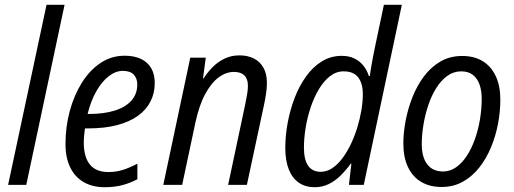

<svg xmlns="http://www.w3.org/2000/svg" viewBox="-20 -780 2167 810"><path d="M14.2 0 176.3 -759.8H252.4L90.8 0Z M421.4 9.8Q370.1 9.8 333 -11.7Q295.9 -33.2 276.1 -74Q256.3 -114.7 256.3 -172.4Q256.3 -245.1 274.4 -312Q292.5 -378.9 325.7 -431.6Q358.9 -484.4 404.5 -514.6Q450.2 -544.9 505.4 -544.9Q566.4 -544.9 599.6 -514.9Q632.8 -484.9 632.8 -429.2Q632.8 -387.2 615 -352.1Q597.2 -316.9 562 -291.5Q526.9 -266.1 474.1 -252.2Q421.4 -238.3 351.1 -238.3H338.4Q336.4 -224.1 335 -208.5Q333.5 -192.9 333.5 -178.2Q333.5 -117.2 359.4 -85.7Q385.3 -54.2 437 -54.2Q469.7 -54.2 498.3 -63.2Q526.9 -72.3 559.6 -89.4V-23.9Q529.3 -7.8 496.3 1Q463.4 9.8 421.4 9.8ZM349.6 -299.3H356.9Q418.9 -299.3 464.1 -313.5Q509.3 -327.6 534.2 -355.5Q559.1 -383.3 559.1 -423.8Q559.1 -449.7 544.2 -465.3Q529.3 -481 498 -481Q467.8 -481 438.7 -458.5Q409.7 -436 386.5 -395.3Q363.3 -354.5 349.6 -299.3Z M668.9 0 782.7 -536.6H848.1L836.4 -448.7H838.4Q855 -474.6 877 -496.8Q898.9 -519 927.2 -532.7Q955.6 -546.4 990.2 -546.4Q1024.9 -546.4 1051 -533.2Q1077.1 -520 1091.6 -494.1Q1106 -468.3 1106 -429.7Q1106 -408.2 1102.1 -382.8Q1098.1 -357.4 1093.3 -335L1021.5 0H942.4L1013.7 -335.9Q1018.6 -359.4 1022.2 -380.1Q1025.9 -400.9 1025.9 -418Q1025.9 -446.8 1011 -461.7Q996.1 -476.6 966.8 -476.6Q933.6 -476.6 902.3 -453.4Q871.1 -430.2 845.5 -382.8Q819.8 -335.4 804.2 -262.2L748.5 0Z M1307.6 9.8Q1269 9.8 1241.2 -9Q1213.4 -27.8 1198.5 -64.9Q1183.6 -102.1 1183.6 -156.2Q1183.6 -207.5 1193.6 -261.7Q1203.6 -315.9 1222.9 -366.5Q1242.2 -417 1271 -457.3Q1299.8 -497.6 1337.6 -521Q1375.5 -544.4 1421.9 -544.4Q1452.6 -544.4 1475.3 -533.2Q1498 -522 1513.2 -502.9Q1528.3 -483.9 1536.1 -459.5H1540Q1543 -479.5 1546.1 -498.5Q1549.3 -517.6 1553 -536.6Q1556.6 -555.7 1560.5 -574.7L1599.6 -759.8H1675.3L1514.6 0H1452.1L1462.4 -89.8H1460Q1439 -61 1416 -38.6Q1393.1 -16.1 1366.2 -3.2Q1339.4 9.8 1307.6 9.8ZM1333 -55.2Q1358.4 -55.2 1381.3 -70.3Q1404.3 -85.4 1424.1 -111.8Q1443.8 -138.2 1460 -171.6Q1476.1 -205.1 1487.3 -241.9Q1498.5 -278.8 1504.6 -314.9Q1510.7 -351.1 1510.7 -382.8Q1510.7 -427.7 1491.2 -453.4Q1471.7 -479 1429.7 -479Q1398.4 -479 1372.3 -458.7Q1346.2 -438.5 1325.7 -404.3Q1305.2 -370.1 1291 -328.1Q1276.9 -286.1 1269.5 -241.7Q1262.2 -197.3 1262.2 -157.2Q1262.2 -106.4 1280 -80.8Q1297.9 -55.2 1333 -55.2Z M1843.3 8.8Q1792.5 8.8 1756.3 -12.9Q1720.2 -34.7 1700.9 -75.7Q1681.6 -116.7 1681.6 -174.3Q1681.6 -219.7 1691.2 -270.3Q1700.7 -320.8 1719.7 -369.4Q1738.8 -418 1768.3 -457.5Q1797.9 -497.1 1838.1 -520.5Q1878.4 -543.9 1929.7 -543.9Q1980.5 -543.9 2016.4 -522Q2052.2 -500 2071.5 -458.7Q2090.8 -417.5 2090.8 -359.4Q2090.8 -310.1 2081.1 -258.3Q2071.3 -206.5 2051.5 -158.7Q2031.7 -110.8 2002 -73.2Q1972.2 -35.6 1932.6 -13.4Q1893.1 8.8 1843.3 8.8ZM1849.1 -56.6Q1878.4 -56.6 1903.6 -74Q1928.7 -91.3 1948.7 -121.6Q1968.8 -151.9 1982.9 -191.2Q1997.1 -230.5 2004.6 -274.9Q2012.2 -319.3 2012.2 -364.7Q2012.2 -396.5 2003.4 -422.4Q1994.6 -448.2 1975.6 -463.6Q1956.5 -479 1925.8 -479Q1893.6 -479 1867.2 -460Q1840.8 -440.9 1820.6 -408.7Q1800.3 -376.5 1786.9 -336.4Q1773.4 -296.4 1766.4 -253.7Q1759.3 -210.9 1759.3 -171.9Q1759.3 -116.7 1782.5 -86.7Q1805.7 -56.6 1849.1 -56.6Z"/></svg>

Font: Open Sans SemiCondensed
Style: Italic
Weight: 400
Width: 4
Italic angle: -12°
Designer: Monotype Design Team
Foundry: Monotype Imaging Inc.
Version: Version 3.000